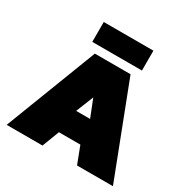

<svg xmlns="http://www.w3.org/2000/svg" viewBox="-185 -1003 1147 1169"><g transform="rotate(30 388.5 -419.0)"><path d="M213.9 -698.2V-837.9H563V-698.2ZM15.1 0 263.2 -644H514.2L762.2 0H509.8L463.9 -120.1H313L267.1 0ZM338.9 -285.2H437L388.2 -408.2Z"/></g></svg>

Font: Kanit Black
Style: Regular
Weight: 900
Designer: Katatrad Team
Foundry: CadsonDemak
Version: Version 1.000;PS 001.000;hotconv 1.0.88;makeotf.lib2.5.64775